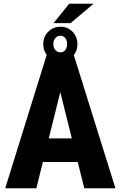

<svg xmlns="http://www.w3.org/2000/svg" viewBox="-20 -1001 642 1021"><path d="M315.9 -572.8 173.3 0H7.8L229 -710.9H332ZM428.2 0 285.2 -572.8 266.6 -710.9H371.6L593.8 0ZM433.6 -265.1V-139.6H118.7V-265.1ZM264.2 -877.9 348.1 -981H477.5L355 -877.9ZM210 -766.1Q210 -805.7 236.6 -832.3Q263.2 -858.9 301.3 -858.9Q339.8 -858.9 365.7 -832.3Q391.6 -805.7 391.6 -766.1Q391.6 -726.1 365.7 -700.4Q339.8 -674.8 301.3 -674.8Q263.2 -674.8 236.6 -700.7Q210 -726.6 210 -766.1ZM263.7 -766.1Q263.7 -747.1 274.4 -734.9Q285.2 -722.7 301.3 -722.7Q317.4 -722.7 327.1 -734.9Q336.9 -747.1 336.9 -766.1Q336.9 -786.1 327.1 -798.6Q317.4 -811 301.3 -811Q285.2 -811 274.4 -798.6Q263.7 -786.1 263.7 -766.1Z"/></svg>

Font: Roboto Condensed ExtraBold
Style: Regular
Weight: 800
Designer: Christian Robertson
Foundry: Google
Version: Version 3.008; 2023